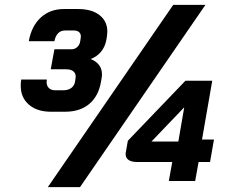

<svg xmlns="http://www.w3.org/2000/svg" viewBox="-20 -742 949 787"><path d="M420 -612Q420 -606 418 -590L415 -574Q410 -550 394.5 -530.5Q379 -511 352 -500Q398 -481 398 -437Q398 -429 397 -425L394 -407Q384 -348 346 -316Q308 -284 247 -284H189Q132 -284 98.5 -313Q65 -342 65 -390Q65 -407 67 -416H172Q171 -412 171 -406Q171 -390 180.5 -381Q190 -372 206 -372H240Q260 -372 273 -382Q286 -392 288 -410L290 -424Q292 -439 282 -448.5Q272 -458 251 -458H188L203 -540H273Q287 -540 297 -549.5Q307 -559 309 -574L311 -588Q313 -601 305.5 -609Q298 -617 284 -617H246Q229 -617 218 -605.5Q207 -594 203 -573H98Q109 -635 147 -670Q185 -705 242 -705H300Q356 -705 388 -680Q420 -655 420 -612ZM686 -78H541Q520 -78 507.5 -86Q495 -94 495 -111Q495 -116 496 -119L504 -165L740 -411H850L808 -170H857L841 -78H794L780 0H672ZM711 -162 735 -301H734L601 -162ZM690 -722H822L308 25H176Z"/></svg>

Font: Bai Jamjuree
Style: Bold Italic
Weight: 700
Italic angle: -10°
Designer: Katatrad Aksorn Co.,Ltd.
Foundry: Cadson Demak Co.,Ltd.
Version: Version 1.000; ttfautohint (v1.6)